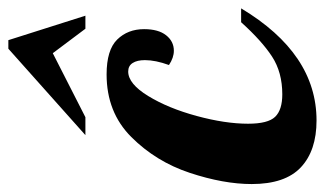

<svg xmlns="http://www.w3.org/2000/svg" viewBox="-196 -608 796 471"><g transform="rotate(-90 202.5 -372.0)"><path d="M319 -750H340L400 -561H368L308 -641L151 -561H107ZM-13 -153Q-13 -222 14.5 -305Q42 -388 102.5 -448.5Q163 -509 256 -509Q316 -509 341.5 -483Q367 -457 367 -417Q367 -382 352 -363Q337 -344 314 -344Q297 -344 279 -356Q291 -389 291 -415Q291 -434 284 -445Q277 -456 263 -456Q233 -456 203 -407Q173 -358 154 -288Q135 -218 135 -162Q135 -113 152 -95.5Q169 -78 207 -78Q261 -78 299.5 -103Q338 -128 384 -179H418Q307 6 143 6Q69 6 28 -32.5Q-13 -71 -13 -153Z"/></g></svg>

Font: Lobster
Style: Regular
Weight: 400
Designer: Impallari Type
Foundry: Impallari Type
Version: Version 2.100